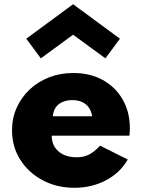

<svg xmlns="http://www.w3.org/2000/svg" viewBox="-20 -874 678 910"><path d="M332.5 16Q248.5 16 181.5 -20Q114.5 -56 75.8 -117.5Q37 -179 37 -256.5Q37 -314 59 -363.2Q81 -412.5 120.5 -449.8Q160 -487 212.8 -507.5Q265.5 -528 327 -528Q407 -528 467.2 -494.8Q527.5 -461.5 561.5 -402.2Q595.5 -343 595.5 -265Q595.5 -258.5 595.2 -253Q595 -247.5 593.5 -231H225Q225 -200 239.5 -177Q254 -154 280.5 -141.2Q307 -128.5 343 -128.5Q376.5 -128.5 401.5 -141.2Q426.5 -154 454.5 -183.5L585.5 -118Q549.5 -55 482.2 -19.5Q415 16 332.5 16ZM230.5 -323H416.5Q413 -348 400.5 -365Q388 -382 368.5 -390.8Q349 -399.5 323 -399.5Q296 -399.5 275.8 -390.5Q255.5 -381.5 244 -364.5Q232.5 -347.5 230.5 -323ZM173.5 -597.5 104.5 -690.5 326.5 -854 548.5 -690.5 479.5 -597.5 326.5 -709.5Z"/></svg>

Font: Spartan Thin ExtraBold
Style: Regular
Weight: 800
Version: Version 1.004